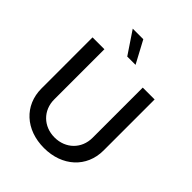

<svg xmlns="http://www.w3.org/2000/svg" viewBox="-262 -1102 1260 1260"><g transform="rotate(45 368.0 -472.0)"><path d="M546 -728V-262C546 -161 471 -87 368 -87C265 -87 190 -161 190 -262V-728H80V-254C80 -97 198 11 368 11C536 11 656 -97 656 -254V-728ZM226 -955 330 -800H407L324 -955Z"/></g></svg>

Font: Wafeq Medium
Style: Regular
Weight: 500
Designer: Rasmus Andersson & Azza Alameddine
Foundry: Google & TypeTogether
Version: Version 3.000;January 28, 2025;FontCreator 15.0.0.3014 64-bi